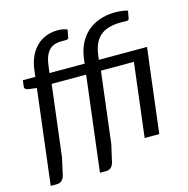

<svg xmlns="http://www.w3.org/2000/svg" viewBox="-121 -851 1067 1091"><g transform="rotate(-15 412.0 -305.0)"><path d="M768.5 -434 715.5 0H629.5L682.5 -434H488.5L437.5 -16L414 87.5Q408.5 105.5 397.8 115.2Q387 125 368 125H333L401.5 -434H198.5L147.5 -16.5L124.5 87Q119 105 108.2 114.8Q97.5 124.5 78.5 124.5H43.5L111.5 -433L62 -439.5Q52 -441 46.2 -446.2Q40.5 -451.5 41.5 -461.5L46 -496.5H119.5L124.5 -538Q130 -581.5 146 -615.2Q162 -649 186.2 -672.2Q210.5 -695.5 242 -707.5Q273.5 -719.5 309.5 -719.5Q340 -719.5 366 -709.5L357.5 -663Q356 -658 352.5 -656Q349 -654 343.5 -653.5Q338 -653 330.8 -653.2Q323.5 -653.5 315 -653.5Q294 -653.5 276.2 -648Q258.5 -642.5 244.8 -629.5Q231 -616.5 221.8 -594.8Q212.5 -573 208.5 -540.5L202.5 -496.5H409.5L413 -524.5Q418.5 -571 437 -609.5Q455.5 -648 485.8 -675.5Q516 -703 558.2 -718.2Q600.5 -733.5 654 -733.5Q662.5 -733.5 672.5 -732.8Q682.5 -732 692.2 -730.8Q702 -729.5 710.8 -727.8Q719.5 -726 725.5 -723.5L717 -678.5Q716 -673.5 712.2 -671.5Q708.5 -669.5 702.5 -669Q696.5 -668.5 688.5 -669Q680.5 -669.5 670 -669.5Q587.5 -669.5 546.5 -633.5Q505.5 -597.5 496.5 -523L493 -496.5H776.5L769 -434Z"/></g></svg>

Font: Lato 2
Style: Italic
Weight: 400
Italic angle: -7°
Designer: Lukasz Dziedzic with Adam Twardoch and Botio Nikoltchev
Foundry: tyPoland Lukasz Dziedzic
Version: Version 2.015; 2015-08-06; http://www.latofonts.com/